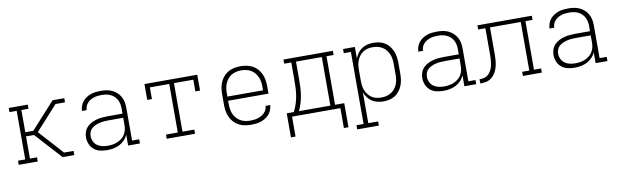

<svg xmlns="http://www.w3.org/2000/svg" viewBox="-46 -1021 5567 1729"><g transform="rotate(-10 2737.5 -156.5)"><path d="M55 0V-38H121V-482H55V-520H229V-482H164V-279H237L456 -520H563V-482H476L275 -260L476 -38H563V0H456L237 -241H164V-38H229V0Z M863 8Q831 8 799.5 1Q768 -6 743.5 -26Q719 -46 706.5 -76Q694 -106 694 -138Q694 -164 702.5 -188.5Q711 -213 729 -231.5Q747 -250 770 -262Q793 -274 818 -280.5Q843 -287 868.5 -289.5Q894 -292 920 -292H1055V-340Q1055 -360 1051 -380.5Q1047 -401 1037.5 -419Q1028 -437 1012.5 -451.5Q997 -466 978.5 -474.5Q960 -483 939.5 -486.5Q919 -490 898 -490Q880 -490 862.5 -488Q845 -486 828 -480.5Q811 -475 795.5 -466Q780 -457 768 -443.5Q756 -430 749.5 -413Q743 -396 743 -379H700Q701 -402 708.5 -424Q716 -446 730.5 -464Q745 -482 765 -495Q785 -508 807 -515.5Q829 -523 852 -525.5Q875 -528 898 -528Q924 -528 950 -524Q976 -520 999.5 -509Q1023 -498 1042.5 -480.5Q1062 -463 1075 -440Q1088 -417 1093 -391.5Q1098 -366 1098 -340V-38H1163V0H1055V-100Q1044 -73 1023.5 -51.5Q1003 -30 976.5 -16.5Q950 -3 921 2.5Q892 8 863 8ZM876 -30Q898 -30 920.5 -33.5Q943 -37 964 -46Q985 -55 1003 -69Q1021 -83 1033 -102.5Q1045 -122 1050 -144Q1055 -166 1055 -189V-254H920Q900 -254 880 -252.5Q860 -251 840.5 -246.5Q821 -242 802 -234Q783 -226 767.5 -213Q752 -200 744.5 -181Q737 -162 737 -142Q737 -117 748 -93.5Q759 -70 779.5 -55.5Q800 -41 825 -35.5Q850 -30 876 -30Z M1408 0V-38H1516V-482H1339V-375H1296V-520H1779V-375H1736V-482H1559V-38H1667V0Z M2177 8Q2148 8 2120 2.5Q2092 -3 2066.5 -16.5Q2041 -30 2021.5 -51.5Q2002 -73 1990 -99Q1978 -125 1973.5 -153Q1969 -181 1969 -210V-310Q1969 -338 1973.5 -366.5Q1978 -395 1990 -421Q2002 -447 2021 -468.5Q2040 -490 2065 -503.5Q2090 -517 2118.5 -522.5Q2147 -528 2175 -528Q2203 -528 2231.5 -522.5Q2260 -517 2285 -503.5Q2310 -490 2329 -468.5Q2348 -447 2360 -421Q2372 -395 2376.5 -366.5Q2381 -338 2381 -310V-241H2012V-210Q2012 -187 2015.5 -164Q2019 -141 2028 -120Q2037 -99 2052.5 -81Q2068 -63 2088 -51.5Q2108 -40 2131 -35Q2154 -30 2177 -30Q2194 -30 2212 -32Q2230 -34 2247 -39Q2264 -44 2279.5 -52.5Q2295 -61 2307.5 -73.5Q2320 -86 2327.5 -102.5Q2335 -119 2336 -137H2379Q2377 -114 2368.5 -92Q2360 -70 2345 -53Q2330 -36 2310 -23.5Q2290 -11 2268 -4Q2246 3 2223 5.5Q2200 8 2177 8ZM2012 -279H2338V-310Q2338 -333 2334.5 -356Q2331 -379 2322 -400Q2313 -421 2298 -439Q2283 -457 2263.5 -468.5Q2244 -480 2221 -485Q2198 -490 2175 -490Q2152 -490 2129 -485Q2106 -480 2086.5 -468.5Q2067 -457 2052 -439Q2037 -421 2028 -400Q2019 -379 2015.5 -356Q2012 -333 2012 -310Z M2512 182V-38H2577Q2594 -71 2605.5 -106.5Q2617 -142 2623 -178Q2629 -214 2630.5 -251Q2632 -288 2632 -325V-482H2567V-520H3019V-482H2954V-38H3038V182H2996V0H2554V182ZM2624 -38H2911V-482H2675V-325Q2675 -288 2673.5 -251.5Q2672 -215 2666.5 -178.5Q2661 -142 2650.5 -107Q2640 -72 2624 -38Z M3112 215V177H3177V-482H3112V-520H3220V-414Q3229 -440 3245.5 -462.5Q3262 -485 3284.5 -500Q3307 -515 3334.5 -521.5Q3362 -528 3389 -528Q3417 -528 3444 -522Q3471 -516 3494.5 -501.5Q3518 -487 3535 -465Q3552 -443 3562.5 -417.5Q3573 -392 3577 -364.5Q3581 -337 3581 -310V-210Q3581 -183 3577 -155.5Q3573 -128 3562.5 -102.5Q3552 -77 3535 -55Q3518 -33 3494.5 -18.5Q3471 -4 3444 2Q3417 8 3389 8Q3362 8 3334.5 1.5Q3307 -5 3284.5 -20Q3262 -35 3245.5 -57.5Q3229 -80 3220 -106V177H3310V215ZM3376 -30Q3399 -30 3421.5 -35Q3444 -40 3464 -52Q3484 -64 3498.5 -81.5Q3513 -99 3522 -120Q3531 -141 3534.5 -164Q3538 -187 3538 -210V-310Q3538 -333 3534.5 -356Q3531 -379 3522 -400Q3513 -421 3498.5 -438.5Q3484 -456 3464 -468Q3444 -480 3421.5 -485Q3399 -490 3376 -490Q3353 -490 3331 -485Q3309 -480 3290 -467.5Q3271 -455 3257 -437Q3243 -419 3234.5 -398Q3226 -377 3223 -355Q3220 -333 3220 -310V-210Q3220 -187 3223 -165Q3226 -143 3234.5 -122Q3243 -101 3257 -83Q3271 -65 3290 -52.5Q3309 -40 3331 -35Q3353 -30 3376 -30Z M3938 8Q3906 8 3874.5 1Q3843 -6 3818.5 -26Q3794 -46 3781.5 -76Q3769 -106 3769 -138Q3769 -164 3777.5 -188.5Q3786 -213 3804 -231.5Q3822 -250 3845 -262Q3868 -274 3893 -280.5Q3918 -287 3943.5 -289.5Q3969 -292 3995 -292H4130V-340Q4130 -360 4126 -380.5Q4122 -401 4112.5 -419Q4103 -437 4087.5 -451.5Q4072 -466 4053.5 -474.5Q4035 -483 4014.5 -486.5Q3994 -490 3973 -490Q3955 -490 3937.5 -488Q3920 -486 3903 -480.5Q3886 -475 3870.5 -466Q3855 -457 3843 -443.5Q3831 -430 3824.5 -413Q3818 -396 3818 -379H3775Q3776 -402 3783.5 -424Q3791 -446 3805.5 -464Q3820 -482 3840 -495Q3860 -508 3882 -515.5Q3904 -523 3927 -525.5Q3950 -528 3973 -528Q3999 -528 4025 -524Q4051 -520 4074.5 -509Q4098 -498 4117.5 -480.5Q4137 -463 4150 -440Q4163 -417 4168 -391.5Q4173 -366 4173 -340V-38H4238V0H4130V-100Q4119 -73 4098.5 -51.5Q4078 -30 4051.5 -16.5Q4025 -3 3996 2.5Q3967 8 3938 8ZM3951 -30Q3973 -30 3995.5 -33.5Q4018 -37 4039 -46Q4060 -55 4078 -69Q4096 -83 4108 -102.5Q4120 -122 4125 -144Q4130 -166 4130 -189V-254H3995Q3975 -254 3955 -252.5Q3935 -251 3915.5 -246.5Q3896 -242 3877 -234Q3858 -226 3842.5 -213Q3827 -200 3819.5 -181Q3812 -162 3812 -142Q3812 -117 3823 -93.5Q3834 -70 3854.5 -55.5Q3875 -41 3900 -35.5Q3925 -30 3951 -30Z M4275 0V-38Q4294 -38 4313.5 -42Q4333 -46 4348.5 -57.5Q4364 -69 4374.5 -85.5Q4385 -102 4391.5 -120Q4398 -138 4401 -157Q4404 -176 4405.5 -195.5Q4407 -215 4407 -234Q4407 -253 4407 -273V-482H4341V-520H4838V-482H4773V-38H4838V0H4665V-38H4730V-482H4449V-276Q4449 -253 4449 -229Q4449 -205 4447 -181.5Q4445 -158 4440 -135Q4435 -112 4425.5 -90.5Q4416 -69 4401 -50Q4386 -31 4366 -19Q4346 -7 4322.5 -3.5Q4299 0 4275 0Z M5138 8Q5106 8 5074.5 1Q5043 -6 5018.5 -26Q4994 -46 4981.5 -76Q4969 -106 4969 -138Q4969 -164 4977.5 -188.5Q4986 -213 5004 -231.5Q5022 -250 5045 -262Q5068 -274 5093 -280.5Q5118 -287 5143.5 -289.5Q5169 -292 5195 -292H5330V-340Q5330 -360 5326 -380.5Q5322 -401 5312.5 -419Q5303 -437 5287.5 -451.5Q5272 -466 5253.5 -474.5Q5235 -483 5214.5 -486.5Q5194 -490 5173 -490Q5155 -490 5137.5 -488Q5120 -486 5103 -480.5Q5086 -475 5070.5 -466Q5055 -457 5043 -443.5Q5031 -430 5024.5 -413Q5018 -396 5018 -379H4975Q4976 -402 4983.5 -424Q4991 -446 5005.5 -464Q5020 -482 5040 -495Q5060 -508 5082 -515.5Q5104 -523 5127 -525.5Q5150 -528 5173 -528Q5199 -528 5225 -524Q5251 -520 5274.5 -509Q5298 -498 5317.5 -480.5Q5337 -463 5350 -440Q5363 -417 5368 -391.5Q5373 -366 5373 -340V-38H5438V0H5330V-100Q5319 -73 5298.5 -51.5Q5278 -30 5251.5 -16.5Q5225 -3 5196 2.5Q5167 8 5138 8ZM5151 -30Q5173 -30 5195.5 -33.5Q5218 -37 5239 -46Q5260 -55 5278 -69Q5296 -83 5308 -102.5Q5320 -122 5325 -144Q5330 -166 5330 -189V-254H5195Q5175 -254 5155 -252.5Q5135 -251 5115.5 -246.5Q5096 -242 5077 -234Q5058 -226 5042.5 -213Q5027 -200 5019.5 -181Q5012 -162 5012 -142Q5012 -117 5023 -93.5Q5034 -70 5054.5 -55.5Q5075 -41 5100 -35.5Q5125 -30 5151 -30Z"/></g></svg>

Font: Iosevka Etoile Extralight
Style: Regular
Weight: 200
Designer: Belleve Invis
Foundry: Belleve Invis
Version: Version 22.1.2; ttfautohint (v1.8.4)